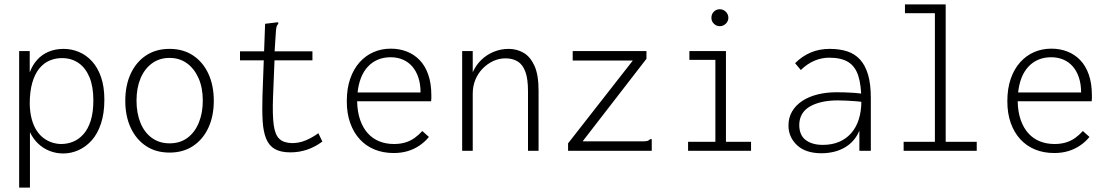

<svg xmlns="http://www.w3.org/2000/svg" viewBox="-20 -685 5040 872"><path d="M67 167V-453H115V-356Q127 -389 148.5 -413Q170 -437 200.5 -450Q231 -463 269 -463Q305 -463 338.5 -449Q372 -435 398 -406.5Q424 -378 439 -334.5Q454 -291 454 -232Q454 -170 438.5 -123.5Q423 -77 396.5 -47.5Q370 -18 336.5 -3Q303 12 267 12Q235 12 205.5 0.5Q176 -11 153 -33Q130 -55 116 -85V167ZM258 -31Q286 -31 312 -41.5Q338 -52 359 -75.5Q380 -99 392 -137Q404 -175 404 -229Q404 -292 386.5 -334Q369 -376 338 -398Q307 -420 266 -421Q234 -422 206.5 -410.5Q179 -399 158.5 -374Q138 -349 126.5 -309Q115 -269 115 -213Q116 -173 124.5 -142.5Q133 -112 147.5 -90.5Q162 -69 180.5 -56Q199 -43 219 -37Q239 -31 258 -31Z M750 8Q688 8 643 -22Q598 -52 573.5 -105Q549 -158 549 -227Q549 -297 573.5 -350Q598 -403 643 -433Q688 -463 750 -463Q812 -463 857 -433Q902 -403 926.5 -350Q951 -297 951 -227Q951 -158 926.5 -105Q902 -52 857 -22Q812 8 750 8ZM750 -34Q798 -34 831.5 -59Q865 -84 883 -128Q901 -172 901 -228Q901 -287 881.5 -330.5Q862 -374 828.5 -398Q795 -422 750 -422Q704 -422 670 -397Q636 -372 618 -328.5Q600 -285 600 -228Q600 -171 618 -127Q636 -83 670 -58.5Q704 -34 750 -34Z M1299 7Q1255 7 1228.5 -8Q1202 -23 1189 -54.5Q1176 -86 1173 -134Q1170 -182 1172 -248L1184 -577L1234 -583L1243 -584L1244 -577Q1239 -572 1236.5 -565Q1234 -558 1233 -541L1226 -434L1227 -418L1220 -244Q1217 -164 1223 -118.5Q1229 -73 1248.5 -54.5Q1268 -36 1306 -35Q1339 -35 1368.5 -47.5Q1398 -60 1426 -80L1444 -42Q1410 -17 1374 -5Q1338 7 1299 7ZM1070 -452H1399V-411H1070Z M1768 10Q1720 10 1681 -6Q1642 -22 1614 -52.5Q1586 -83 1570.5 -126.5Q1555 -170 1555 -225Q1555 -283 1570.5 -327.5Q1586 -372 1613.5 -402.5Q1641 -433 1677 -448.5Q1713 -464 1755 -464Q1794 -464 1827.5 -451Q1861 -438 1886 -412Q1911 -386 1925 -346Q1939 -306 1939 -252Q1939 -244 1939 -238.5Q1939 -233 1938 -225H1602Q1603 -176 1616 -139.5Q1629 -103 1651 -79Q1673 -55 1703 -43Q1733 -31 1769 -31Q1798 -31 1821 -38Q1844 -45 1863 -58.5Q1882 -72 1898 -90L1928 -63Q1909 -40 1884.5 -23.5Q1860 -7 1831 1.5Q1802 10 1768 10ZM1604 -265H1890Q1890 -303 1880 -333Q1870 -363 1852 -383.5Q1834 -404 1809 -414.5Q1784 -425 1754 -425Q1722 -425 1696 -414Q1670 -403 1650.5 -382Q1631 -361 1619.5 -331.5Q1608 -302 1604 -265Z M2079 0V-453H2127V-357Q2142 -390 2166.5 -413.5Q2191 -437 2223 -450Q2255 -463 2290 -463Q2327 -463 2357.5 -445.5Q2388 -428 2407 -387Q2426 -346 2426 -273V0H2378V-271Q2378 -327 2366 -359.5Q2354 -392 2331 -406Q2308 -420 2276 -420Q2246 -420 2219.5 -407.5Q2193 -395 2172 -373.5Q2151 -352 2139 -323Q2127 -294 2127 -259V0Z M2560 -34 2854 -410H2581V-453H2916V-418L2626 -43H2896Q2913 -43 2920 -45Q2927 -47 2933 -53H2940V-43V0H2560Z M3105 0V-41H3229V-413H3111V-453H3277V-41H3391V0ZM3249 -566Q3234 -566 3222.5 -577Q3211 -588 3211 -604Q3211 -621 3222 -632Q3233 -643 3249 -643Q3265 -643 3276.5 -631.5Q3288 -620 3288 -604Q3288 -589 3276.5 -577.5Q3265 -566 3249 -566Z M3711 11Q3639 11 3600 -25.5Q3561 -62 3561 -115Q3561 -151 3577.5 -179Q3594 -207 3623.5 -226.5Q3653 -246 3693 -256Q3733 -266 3779 -266Q3796 -266 3815.5 -265.5Q3835 -265 3856.5 -263.5Q3878 -262 3899 -259L3903 -221Q3885 -224 3864 -225.5Q3843 -227 3822.5 -228Q3802 -229 3785 -229Q3744 -229 3711.5 -221.5Q3679 -214 3656 -200Q3633 -186 3621.5 -165Q3610 -144 3610 -117Q3610 -95 3617 -78Q3624 -61 3638 -50Q3652 -39 3671.5 -33Q3691 -27 3717 -27Q3759 -27 3791.5 -41Q3824 -55 3846.5 -81Q3869 -107 3880.5 -143.5Q3892 -180 3892 -226Q3892 -298 3878 -341Q3864 -384 3832 -403.5Q3800 -423 3746 -423Q3712 -423 3679.5 -409.5Q3647 -396 3617 -367L3591 -398Q3623 -430 3662 -446.5Q3701 -463 3748 -463Q3794 -463 3828.5 -451.5Q3863 -440 3886.5 -414Q3910 -388 3922.5 -345.5Q3935 -303 3935 -241V0H3883V-92Q3873 -67 3856 -47.5Q3839 -28 3816.5 -15Q3794 -2 3767 4.5Q3740 11 3711 11Z M4084 0V-41H4226V-625H4090V-665H4275V-41H4416V0Z M4768 10Q4720 10 4681 -6Q4642 -22 4614 -52.5Q4586 -83 4570.5 -126.5Q4555 -170 4555 -225Q4555 -283 4570.5 -327.5Q4586 -372 4613.5 -402.5Q4641 -433 4677 -448.5Q4713 -464 4755 -464Q4794 -464 4827.5 -451Q4861 -438 4886 -412Q4911 -386 4925 -346Q4939 -306 4939 -252Q4939 -244 4939 -238.5Q4939 -233 4938 -225H4602Q4603 -176 4616 -139.5Q4629 -103 4651 -79Q4673 -55 4703 -43Q4733 -31 4769 -31Q4798 -31 4821 -38Q4844 -45 4863 -58.5Q4882 -72 4898 -90L4928 -63Q4909 -40 4884.5 -23.5Q4860 -7 4831 1.5Q4802 10 4768 10ZM4604 -265H4890Q4890 -303 4880 -333Q4870 -363 4852 -383.5Q4834 -404 4809 -414.5Q4784 -425 4754 -425Q4722 -425 4696 -414Q4670 -403 4650.5 -382Q4631 -361 4619.5 -331.5Q4608 -302 4604 -265Z"/></svg>

Font: Inconsolata Light
Style: Regular
Weight: 300
Designer: Raph Levien, Cyreal, Brenton Simpson
Foundry: Raph Levien, Cyreal, Google
Version: Version 3.001